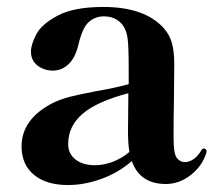

<svg xmlns="http://www.w3.org/2000/svg" viewBox="-20 -518 616 552"><path d="M574 -83 573 -78Q561 -40 528 -14.5Q495 11 457 11Q382 11 359 -55Q320 -21 271 -3.5Q222 14 176 14Q113 14 77.5 -15.5Q42 -45 42 -97Q42 -175 130 -221Q154 -233 182 -240Q210 -247 257 -256Q310 -265 350 -276V-321Q350 -382 347 -406.5Q344 -431 332 -447Q312 -471 279 -471Q254 -471 235.5 -455Q217 -439 205 -388Q196 -351 176.5 -333Q157 -315 132 -315Q107 -315 88 -329.5Q69 -344 69 -370Q69 -390 84.5 -419.5Q100 -449 146.5 -473.5Q193 -498 277 -498Q395 -498 450 -438Q468 -418 474.5 -393.5Q481 -369 481 -333L480 -223Q479 -190 479 -121Q479 -77 488 -64.5Q497 -52 512 -52Q524 -52 536.5 -60.5Q549 -69 559 -86Q562 -91 566 -91Q569 -91 571.5 -89Q574 -87 574 -83ZM352 -81Q348 -106 348 -140L349 -250Q258 -226 217 -190.5Q176 -155 176 -104Q176 -76 197 -59.5Q218 -43 253 -43Q278 -43 303.5 -52.5Q329 -62 352 -81Z"/></svg>

Font: Shippori Mincho ExtraBold
Style: Regular
Weight: 800
Designer: FONTDASU
Foundry: FONTDASU / Google Inc. / but / Adobe
Version: Version 3.110; ttfautohint (v1.8.3)